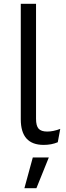

<svg xmlns="http://www.w3.org/2000/svg" viewBox="-20 -750 346 1007"><path d="M169 -730V-127Q169 -90 182.5 -75Q196 -60 228 -60Q259 -60 296 -74L283 -4Q250 10 209 10Q89 10 89 -124V-730ZM236 76 171 237H108L152 76Z"/></svg>

Font: Elaine Sans
Style: Regular
Weight: 400
Designer: Wei Huang
Foundry: Wei Huang
Version: Version 2.001;December 24, 2019;FontCreator 12.0.0.2547 64-b